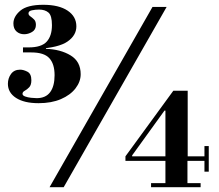

<svg xmlns="http://www.w3.org/2000/svg" viewBox="-20 -782 913 802"><path d="M141 -351Q81 -351 47 -373Q13 -395 13 -432Q13 -455 26 -473Q39 -491 64 -491Q78 -491 94.5 -482.5Q111 -474 111 -447Q111 -427 102 -417.5Q93 -408 83.5 -403Q74 -398 74 -390Q74 -383 85 -379Q96 -375 110 -373.5Q124 -372 133 -372Q171 -372 189.5 -397Q208 -422 208 -468Q208 -515 186 -539Q164 -563 111 -563L172 -578Q233 -576 275 -550.5Q317 -525 317 -472Q317 -441 295.5 -413Q274 -385 234.5 -368Q195 -351 141 -351ZM76 -563V-584H172V-563ZM139 -578 100 -584Q153 -584 175 -608Q197 -632 197 -677Q197 -717 182.5 -729.5Q168 -742 143 -742Q128 -742 113.5 -739Q99 -736 99 -726Q99 -719 107 -713.5Q115 -708 122.5 -700.5Q130 -693 130 -678Q130 -658 114 -648.5Q98 -639 81 -639Q62 -639 49 -650.5Q36 -662 36 -684Q36 -713 65 -737.5Q94 -762 161 -762Q226 -762 262.5 -737.5Q299 -713 299 -672Q299 -634 262 -608.5Q225 -583 139 -578ZM187 0 617 -753H676L246 0ZM611 0V-17H671V-110H504V-129L704 -403H764V-129H834V-172H852V-65H834V-110H763V-17H818V0ZM532 -129H671V-320H667L532 -133Z"/></svg>

Font: Libre Bodoni
Style: Regular
Weight: 400
Designer: Pablo Impallari, Rodrigo Fuenzalida
Foundry: Impallari Type
Version: Version 2.005;gftools[0.9.23]